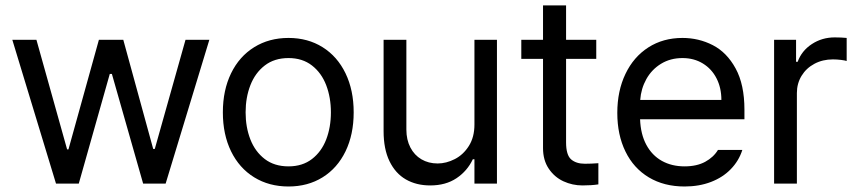

<svg xmlns="http://www.w3.org/2000/svg" viewBox="-20 -677 3157 708"><path d="M25.4 -530.3H114.3L227.5 -126H232.4L344.7 -530.3H434.6L544.9 -127.9H550.8L664.1 -530.3H752L590.8 0H507.8L392.6 -404.3H384.8L270.5 0H186.5Z M801.8 -262.7Q801.8 -344.2 832 -406.5Q862.3 -468.8 917.2 -502.9Q972.2 -537.1 1043.9 -537.1Q1115.2 -537.1 1169.7 -502.9Q1224.1 -468.8 1254.2 -406.5Q1284.2 -344.2 1284.2 -262.7Q1284.2 -181.2 1254.2 -119.1Q1224.1 -57.1 1169.7 -23.2Q1115.2 10.7 1043.9 10.7Q972.2 10.7 917.2 -23.2Q862.3 -57.1 832 -119.1Q801.8 -181.2 801.8 -262.7ZM1200.2 -262.7Q1200.2 -317.4 1182.9 -362.8Q1165.5 -408.2 1130.4 -435.5Q1095.2 -462.9 1043.9 -462.9Q991.7 -462.9 956.3 -435.5Q920.9 -408.2 903.3 -362.8Q885.7 -317.4 885.7 -262.7Q885.7 -208 903.3 -162.8Q920.9 -117.7 956.3 -90.6Q991.7 -63.5 1043.9 -63.5Q1095.2 -63.5 1130.4 -90.6Q1165.5 -117.7 1182.9 -162.8Q1200.2 -208 1200.2 -262.7Z M1729.5 -530.3H1812.5V0H1729.5V-89.8H1723.6Q1703.1 -46.4 1663.3 -19.8Q1623.5 6.8 1566.4 6.8Q1515.1 6.8 1476.6 -15.4Q1438 -37.6 1416.3 -82.5Q1394.5 -127.4 1394.5 -193.4V-530.3H1478.5V-199.2Q1478.5 -161.6 1493.2 -133.3Q1507.8 -105 1533.9 -89.6Q1560.1 -74.2 1593.8 -74.2Q1625.5 -74.2 1657 -90.3Q1688.5 -106.4 1709 -138.9Q1729.5 -171.4 1729.5 -217.8Z M2178.7 -460H2067.4V-152.3Q2067.4 -105.5 2085.9 -89.4Q2104.5 -73.2 2136.7 -73.2Q2161.1 -73.2 2186.5 -75.2V2.9Q2161.1 6.8 2127.9 6.8Q2090.8 6.8 2057.6 -8.5Q2024.4 -23.9 2003.4 -55.2Q1982.4 -86.4 1982.4 -130.9V-460H1902.3V-530.3H1982.4V-657.2H2067.4V-530.3H2178.7Z M2256.3 -260.7Q2256.3 -341.8 2286.4 -404.5Q2316.4 -467.3 2370.8 -502.2Q2425.3 -537.1 2496.6 -537.1Q2556.6 -537.1 2608.4 -510.5Q2660.2 -483.9 2692.6 -424.6Q2725.1 -365.2 2725.1 -272.5V-237.3H2340.3Q2342.3 -182.1 2363.3 -143.1Q2384.3 -104 2420.7 -83.7Q2457 -63.5 2504.4 -63.5Q2549.3 -63.5 2580.3 -80.3Q2611.3 -97.2 2627.4 -124H2717.3Q2704.6 -84 2675 -53.5Q2645.5 -22.9 2601.8 -6.1Q2558.1 10.7 2504.4 10.7Q2428.7 10.7 2372.6 -22.9Q2316.4 -56.6 2286.4 -118.2Q2256.3 -179.7 2256.3 -260.7ZM2640.1 -308.6Q2640.1 -353 2622.3 -387.9Q2604.5 -422.9 2571.8 -442.9Q2539.1 -462.9 2496.6 -462.9Q2452.1 -462.9 2417.7 -441.9Q2383.3 -420.9 2363.5 -385.5Q2343.8 -350.1 2340.8 -308.6Z M2834.5 -530.3H2915.5V-449.2H2921.4Q2936 -489.7 2973.6 -514.4Q3011.2 -539.1 3058.1 -539.1Q3082.5 -539.1 3102.1 -537.1V-452.1Q3096.7 -454.1 3081.3 -456.1Q3065.9 -458 3051.3 -458Q3013.7 -458 2983.4 -441.9Q2953.1 -425.8 2935.8 -397.5Q2918.5 -369.1 2918.5 -334V0H2834.5Z"/></svg>

Font: Pretendard Std
Style: Regular
Weight: 400
Designer: Base glyphs from Inter by Rasmus Andersson; Hangeul glyphs from Noto Sans CJK(Source Han Sans) by Jang Soo-young and Kan
Foundry: Kil Hyung-jin
Version: Version 1.309